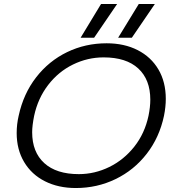

<svg xmlns="http://www.w3.org/2000/svg" viewBox="-20 -932 872 967"><path d="M489 -912H570L454 -742H386ZM679 -912H760L644 -742H575ZM64 -262Q64 -306 74 -349Q98 -460 162 -542.5Q226 -625 318 -669.5Q410 -714 517 -714Q606 -714 673.5 -679.5Q741 -645 778 -582Q815 -519 815 -434Q815 -394 806 -349Q783 -240 719 -157.5Q655 -75 562 -30Q469 15 362 15Q274 15 206.5 -19Q139 -53 101.5 -116Q64 -179 64 -262ZM728 -349Q737 -393 737 -430Q737 -531 676.5 -587Q616 -643 502 -643Q421 -643 347.5 -607Q274 -571 222.5 -504Q171 -437 152 -349Q142 -299 142 -266Q142 -166 203 -110.5Q264 -55 377 -55Q457 -55 530.5 -91Q604 -127 656.5 -193.5Q709 -260 728 -349Z"/></svg>

Font: Prompt Light
Style: Italic
Weight: 300
Italic angle: -12°
Designer: Katatrad Team
Foundry: CadsonDemak
Version: Version 1.000